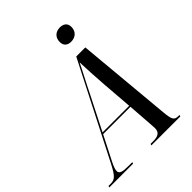

<svg xmlns="http://www.w3.org/2000/svg" viewBox="-309 -1047 1182 1182"><g transform="rotate(-45 282.0 -456.0)"><path d="M410 -800C444 -800 476 -820 476 -864C476 -899 451 -912 423 -912C389 -912 359 -892 359 -848C359 -815 382 -800 410 -800ZM-58 0H149L152 -10H117C66 -10 45 -17 45 -39C45 -55 54 -76 67 -102L147 -259H385L397 -94C398 -82 399 -69 399 -59C399 -22 375 -10 334 -10H311L308 0H560L563 -10H552C518 -10 510 -26 504 -91L447 -714H368L52 -95C14 -21 -2 -10 -38 -10H-55ZM258 -478C301 -566 335 -627 357 -674C358 -627 364 -532 368 -473L384 -269H152Z"/></g></svg>

Font: Noto Serif Display Condensed Medium
Style: Italic
Weight: 500
Width: 3
Italic angle: -12°
Designer: Monotype Design Team
Foundry: Monotype Imaging Inc.
Version: Version 2.009